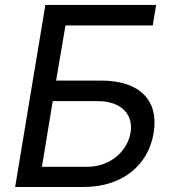

<svg xmlns="http://www.w3.org/2000/svg" viewBox="-20 -747 693 767"><path d="M40.5 0H313.2C471.2 0 572.8 -88.8 593.8 -215.9C615.1 -343.4 541.5 -425.1 383.5 -425.1H204.2L241.5 -645.2H590.2L603.7 -727.3H161.2ZM147.4 -80.6 190.7 -343H370C468.4 -343 513.5 -285.9 501.4 -217.3C490.4 -147.4 425.1 -80.6 326.7 -80.6Z"/></svg>

Font: Margiela Sans Text
Style: Italic
Weight: 400
Italic angle: -9.39999°
Designer: Stefan Endress, Andreas Faust
Version: Version 1.100;FEAKit 1.0